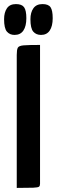

<svg xmlns="http://www.w3.org/2000/svg" viewBox="-52 -920 278 940"><path d="M30 0V-651Q30 -676 35 -686Q40 -696 64 -698Q88 -700 144 -700V-20Q144 -10 139 -6Q134 -2 110.5 -1Q87 0 30 0ZM19 -749Q-4 -749 -18 -765Q-32 -781 -32 -826Q-32 -859 -18 -879.5Q-4 -900 26 -900Q55 -900 66 -884.5Q77 -869 77 -831Q77 -792 62.5 -770.5Q48 -749 19 -749ZM149 -749Q125 -749 111 -765Q97 -781 97 -826Q97 -859 111.5 -879.5Q126 -900 156 -900Q185 -900 195.5 -884.5Q206 -869 206 -831Q206 -792 191.5 -770.5Q177 -749 149 -749Z"/></svg>

Font: Yanone Kaffeesatz ExtraLight
Style: Regular
Weight: 200
Designer: Yanone (Cyrillic: Daniel Pouzeot, Huerta Tipografica, and Cyreal)
Foundry: Yanone
Version: Version 2.003